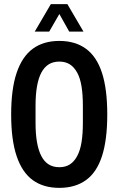

<svg xmlns="http://www.w3.org/2000/svg" viewBox="-20 -897 573 929"><path d="M267 12Q190 12 138.5 -25.5Q87 -63 60.5 -141.5Q34 -220 34 -343Q34 -466 60.5 -544.5Q87 -623 138.5 -661Q190 -699 267 -699Q344 -699 396 -661Q448 -623 473.5 -544.5Q499 -466 499 -343Q499 -220 473.5 -141.5Q448 -63 396 -25.5Q344 12 267 12ZM267 -88Q297 -88 318 -101.5Q339 -115 353.5 -142Q368 -169 374.5 -209Q381 -249 381 -303V-385Q381 -439 374.5 -479Q368 -519 353.5 -545.5Q339 -572 318 -585.5Q297 -599 267 -599Q237 -599 215.5 -585.5Q194 -572 180 -545.5Q166 -519 159 -479Q152 -439 152 -385V-303Q152 -249 159 -209Q166 -169 180 -142Q194 -115 215.5 -101.5Q237 -88 267 -88ZM148 -744 226 -877H306L384 -744H315L246 -867H289L218 -744Z"/></svg>

Font: Archivo ExtraCondensed SemiBold
Style: Regular
Weight: 600
Width: 2
Designer: Hector Gatti
Foundry: Omnibus-Type
Version: Version 2.001